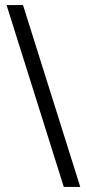

<svg xmlns="http://www.w3.org/2000/svg" viewBox="-20 -723 339 758"><path d="M231.9 15.1 5.9 -703.1H70.8L296.9 15.1Z"/></svg>

Font: Tai Heritage Pro
Style: Bold
Weight: 700
Designer: Faah Baccam, Walt Agee, Victor Gaultney, Annie Olsen, Eric Hays
Foundry: SIL International
Version: Version 2.600